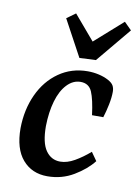

<svg xmlns="http://www.w3.org/2000/svg" viewBox="-78 -706 555 772"><g transform="rotate(10 199.5 -320.0)"><path d="M169 13Q106 13 68 -31Q30 -75 30 -159Q31 -235 59.5 -297Q88 -359 139.5 -395Q191 -431 257 -431Q280 -431 302 -426Q324 -421 341 -412Q358 -403 364 -392.5Q370 -382 370 -367Q370 -344 364 -314.5Q358 -285 350 -260H304Q296 -323 283 -353.5Q270 -384 236 -384Q205 -384 180.5 -358Q156 -332 143 -287Q130 -242 129 -185Q129 -117 151 -85.5Q173 -54 210 -54Q238 -54 268.5 -71.5Q299 -89 329 -115L353 -81Q325 -45 276.5 -16Q228 13 169 13ZM399 -623 281 -481 214 -478 134 -626 170 -652 255 -552 369 -653Z"/></g></svg>

Font: Yrsa Medium
Style: Italic
Weight: 500
Italic angle: -7.10001°
Designer: Anna Giedrys (Yrsa+Rasa design), David Brezina (Yrsa art-direction, Rasa art-direction, design)
Foundry: Rosetta Type Foundry
Version: Version 2.004